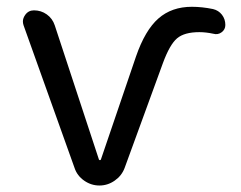

<svg xmlns="http://www.w3.org/2000/svg" viewBox="-20 -578 723 577"><path d="M657.2 -502.9Q657.2 -489.3 646 -481Q634.8 -472.7 621.1 -476.6Q598.6 -481.4 579.1 -481.4Q534.2 -481.4 512.2 -462.9Q490.2 -444.3 469.7 -388.7L354.5 -73.2Q345.7 -49.8 324.7 -35.2Q303.7 -20.5 278.8 -20.5Q253.9 -20.5 232.9 -35.2Q211.9 -49.8 204.1 -73.2L50.8 -502Q48.8 -507.8 48.8 -513.7Q48.8 -523.4 55.7 -533.2Q65.4 -546.9 82 -546.9Q103.5 -546.9 120.6 -534.7Q137.7 -522.5 144.5 -502L277.3 -98.6Q278.3 -96.7 280.3 -96.7Q282.2 -96.7 283.2 -98.6L388.7 -408.2Q416 -487.3 456.1 -522.5Q496.1 -557.6 556.6 -557.6Q586.9 -557.6 620.1 -550.8Q636.7 -546.9 647 -533.7Q657.2 -520.5 657.2 -502.9Z"/></svg>

Font: Gen Jyuu GothicX Regular
Style: Regular
Weight: 400
Designer: [Source Han Sans]
Ryoko NISHIZUKA  (kana & ideographs); Paul D. Hunt (Latin, Greek & Cyrillic); Wenlong ZHANG  (bopomofo
Version: Version 1.002.20150607